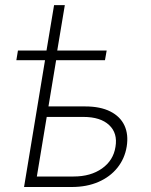

<svg xmlns="http://www.w3.org/2000/svg" viewBox="-20 -748 604 768"><path d="M45.4 -507.3 51.8 -545.9H406.7L399.9 -507.3ZM166 -545.9 196.3 -727.5H239.3L209 -545.9ZM163.1 -322.3H320.8Q381.3 -322.3 421.1 -302.2Q460.9 -282.2 477.8 -246.1Q494.6 -210 486.8 -161.6Q479 -113.8 449.7 -77.1Q420.4 -40.5 373.8 -20.3Q327.1 0 267.1 0H76.2L166.5 -545.9H210.9L127.4 -42H274.4Q342.8 -42 388.2 -74.2Q433.6 -106.4 441.9 -160.6Q451.2 -215.3 416.5 -247.8Q381.8 -280.3 313.5 -280.3H155.8Z"/></svg>

Font: Inter ExtraLight
Style: Italic
Weight: 250
Italic angle: -9.3988°
Designer: Rasmus Andersson
Foundry: rsms
Version: Version 4.001;git-66647c0bb